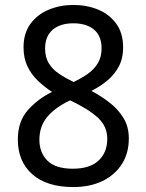

<svg xmlns="http://www.w3.org/2000/svg" viewBox="-20 -745 591 775"><path d="M276 10Q169 10 110.5 -41.5Q52 -93 52 -182Q52 -255 92.5 -300.5Q133 -346 190 -374Q158 -395 132 -420Q106 -445 90.5 -478Q75 -511 75 -554Q75 -611 103 -649Q131 -687 177 -706Q223 -725 276 -725Q331 -725 376.5 -706Q422 -687 449.5 -649Q477 -611 477 -553Q477 -510 460 -477.5Q443 -445 414.5 -421Q386 -397 349 -378Q387 -358 421.5 -331.5Q456 -305 478 -269.5Q500 -234 500 -186Q500 -126 471.5 -82Q443 -38 393 -14Q343 10 276 10ZM274 -64Q343 -64 378 -97Q413 -130 413 -185Q413 -235 375 -270Q337 -305 263 -340Q202 -311 170.5 -273Q139 -235 139 -181Q139 -129 171.5 -96.5Q204 -64 274 -64ZM277 -414Q309 -429 334.5 -447Q360 -465 375 -490Q390 -515 390 -550Q390 -600 359.5 -625.5Q329 -651 275 -651Q241 -651 215.5 -639.5Q190 -628 176 -605.5Q162 -583 162 -550Q162 -514 177 -489.5Q192 -465 218 -447.5Q244 -430 277 -414Z"/></svg>

Font: korean25
Style: Book
Weight: 400
Designer: Jelle Bosma - Monotype Design Team
Foundry: Monotype Imaging Inc.
Version: Version 2.003